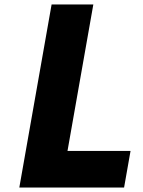

<svg xmlns="http://www.w3.org/2000/svg" viewBox="-20 -845 646 865"><path d="M400.5 -825H212.5L67 0H539L568.1 -165H284.1Z"/></svg>

Font: Hussar Wysoki
Style: Obl
Weight: 700
Foundry: Cannot Into Space Fonts
Version: Version 0.92